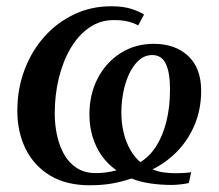

<svg xmlns="http://www.w3.org/2000/svg" viewBox="-20 -566 682 598"><path d="M259 11Q186.5 11 136.2 -19.2Q86 -49.5 60 -102Q34 -154.5 34 -221Q34 -288.5 56 -347.5Q78 -406.5 117.8 -451.2Q157.5 -496 210.8 -521.2Q264 -546.5 326 -546.5Q365.5 -546.5 391.8 -537.5Q418 -528.5 428.5 -520.5L410.5 -487Q402.5 -491 392.5 -494.8Q382.5 -498.5 368.8 -501Q355 -503.5 334.5 -503.5Q292 -503.5 258 -480Q224 -456.5 200 -415.8Q176 -375 163.2 -322.8Q150.5 -270.5 150.5 -212.5Q150.5 -178 157.5 -145.2Q164.5 -112.5 179.2 -86Q194 -59.5 218 -43.5Q242 -27.5 275.5 -27Q289.5 -26.5 306.8 -28.5Q324 -30.5 343 -35.5Q316 -54 297.2 -80.5Q278.5 -107 268.5 -139.5Q258.5 -172 258.5 -209.5Q258.5 -272 284.2 -321.8Q310 -371.5 355.5 -400.5Q401 -429.5 459 -429.5Q525.5 -429.5 566 -391.8Q606.5 -354 606.5 -283.5Q606.5 -227 587.2 -179.8Q568 -132.5 533.8 -96.5Q499.5 -60.5 455 -38.5Q470 -32 488.8 -29.2Q507.5 -26.5 526.5 -26.5Q536.5 -26.5 551.5 -27.2Q566.5 -28 575.5 -29.5L568 4Q560.5 6 544.2 8Q528 10 515 10Q479 10 447.5 5.2Q416 0.5 389.5 -10Q358.5 0.5 327.5 5.8Q296.5 11 259 11ZM454.5 -394.5Q430.5 -394.5 412.5 -378.2Q394.5 -362 382.2 -335.8Q370 -309.5 364 -278Q358 -246.5 358 -215.5Q358 -182.5 365 -153.2Q372 -124 385.2 -100.5Q398.5 -77 417 -61Q445.5 -78 466.2 -110.2Q487 -142.5 498.2 -187.5Q509.5 -232.5 509.5 -288Q509.5 -340 496.5 -367.2Q483.5 -394.5 454.5 -394.5Z"/></svg>

Font: Merriweather 72pt Medium
Style: Italic
Weight: 500
Italic angle: -7.8°
Version: Version 2.101